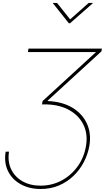

<svg xmlns="http://www.w3.org/2000/svg" viewBox="-20 -1054 725 1290"><path d="M18.1 -35.2H40.5Q30.3 31.2 54.9 83Q79.6 134.8 131.3 164.1Q183.1 193.4 252.4 193.4Q328.6 193.4 393.1 159.2Q457.5 125 501.5 64.2Q545.4 3.4 558.1 -75.2Q570.8 -152.8 541.5 -214.1Q512.2 -275.4 449 -312.3Q385.7 -349.1 296.4 -352.5H262.2L266.1 -375L640.1 -717.8L637.2 -704.1H167.5L171.4 -727.5H664.6L661.6 -709L300.3 -377.9V-375Q397.9 -371.1 465.6 -330.8Q533.2 -290.5 563.7 -224.1Q594.2 -157.7 580.6 -75.2Q570.8 -18.1 543.7 34.2Q516.6 86.4 474.1 127.4Q431.6 168.5 376 192.1Q320.3 215.8 253.4 215.8Q176.8 215.8 119.1 183.8Q61.5 151.9 33.7 95.2Q5.9 38.6 18.1 -35.2ZM363.3 -1034.2 451.2 -923.8 575.7 -1034.2H603.5L603 -1031.7L450.7 -897.9H442.4L335.9 -1031.7L336.4 -1034.2Z"/></svg>

Font: Inter 17pt Thin
Style: Italic
Weight: 250
Italic angle: -9.3988°
Version: Version 4.001;git-66647c0bb